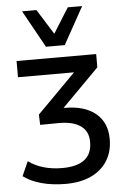

<svg xmlns="http://www.w3.org/2000/svg" viewBox="-62 -803 675 1038"><g transform="rotate(-5 275.5 -284.0)"><path d="M252 191Q181 191 122 175Q63 159 23 129L58 51Q94 77 140 90.5Q186 104 241 104Q321 104 362 72.5Q403 41 403 -24Q403 -82 361.5 -111Q320 -140 244 -140L142 -139L140 -195L380 -437V-406H45V-494H477V-422L251 -194L224 -219H282Q391 -219 450.5 -169Q510 -119 510 -30Q510 38 479 87.5Q448 137 390.5 164Q333 191 252 191ZM210 -557 98 -759H176L261 -623L346 -759H424L312 -557Z"/></g></svg>

Font: Nunito Sans 9pt SemiBold
Style: Regular
Weight: 600
Version: Version 3.101;gftools[0.9.27]